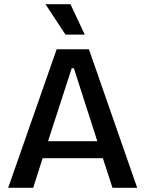

<svg xmlns="http://www.w3.org/2000/svg" viewBox="-20 -895 693 915"><path d="M292 -730 196.8 -875H315.9L383.8 -730ZM19 0 250 -660.2H403.8L633.8 0H516.1L470.2 -141.1H183.1L138.2 0ZM321.8 -569.8 209 -222.2H443.8L332 -569.8Z"/></svg>

Font: Bricolage Grotesque Medium
Style: Regular
Weight: 500
Designer: Mathieu Triay
Foundry: Atelier Triay
Version: Version 1.000;gftools[0.9.30]